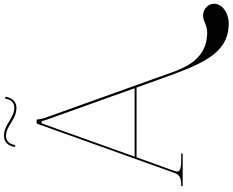

<svg xmlns="http://www.w3.org/2000/svg" viewBox="-126 -844 1210 999"><g transform="rotate(-90 479.5 -345.0)"><path d="M470.5 -924C466 -925 464.5 -921 464.5 -920C459 -888 439 -876 418 -876C362 -876 333 -930 271 -930C243 -930 220.5 -911 214.5 -877C213.5 -872.5 217.5 -871 218.5 -871C219.5 -871 223.5 -871 224.5 -875.5C230 -905.5 248.5 -919 271 -919C326 -919 354.5 -865 418 -865C444 -865 468 -882 474.5 -918C474.5 -919 475 -923 470.5 -924ZM566 -120.5C642 91 694.5 239.5 856 239.5C913 239.5 959 205 959 163C959 131.5 931 106 897 106C866 106 850 127.5 809.5 127.5C654 127.5 616 -16 584 -106L370 -703C360 -730.5 357.5 -745 357.5 -755C357.5 -757 356 -760 352.5 -760H339C337.5 -760 335.5 -759 334.5 -756.5L79.5 -44.5C70 -17.5 55.5 -7.5 12.5 -7.5H10V0H180V-7.5H159.5C108 -7.5 86 -11 86 -29C86 -32.5 87 -36.5 88.5 -41.5L160 -240H523ZM163.5 -250 336.5 -733.5H348C348.5 -731 349.5 -725 358.5 -700L519.5 -250Z"/></g></svg>

Font: ZnikomitNo24
Style: Regular
Weight: 500
Designer: gluk
Foundry: gluk
Version: Version 0.55